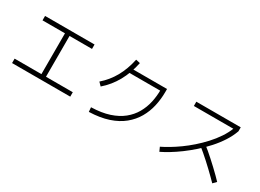

<svg xmlns="http://www.w3.org/2000/svg" viewBox="-29 -1510 3059 2258"><g transform="rotate(30 1500.0 -381.0)"><path d="M164 -637V-697H836V-637ZM105 -23V-83H895V-23ZM469 -661H531V-65H469Z M1174 23 1169 -37Q1310 -41 1412 -74.5Q1514 -108 1584 -164.5Q1654 -221 1696.5 -295.5Q1739 -370 1757.5 -455Q1776 -540 1776 -630L1793 -613H1335V-670H1836V-630Q1836 -532 1815 -438.5Q1794 -345 1747 -263.5Q1700 -182 1623 -119Q1546 -56 1435 -19Q1324 18 1174 23ZM1145 -305 1103 -348Q1197 -429 1258 -537.5Q1319 -646 1349 -787L1407 -774Q1345 -477 1145 -305Z M2127 15 2102 -40Q2148 -62 2206 -96.5Q2264 -131 2327 -176Q2390 -221 2452.5 -276Q2515 -331 2572.5 -393.5Q2630 -456 2675.5 -524Q2721 -592 2749 -665L2765 -655H2209V-713H2812V-659Q2785 -583 2737.5 -509.5Q2690 -436 2629.5 -369Q2569 -302 2502 -242.5Q2435 -183 2368 -133.5Q2301 -84 2239 -46.5Q2177 -9 2127 15ZM2851 25Q2829 2 2796.5 -30Q2764 -62 2726.5 -98Q2689 -134 2650.5 -168.5Q2612 -203 2578.5 -232Q2545 -261 2520 -280L2555 -328Q2580 -310 2615 -280Q2650 -250 2689 -215Q2728 -180 2766.5 -143.5Q2805 -107 2838 -74.5Q2871 -42 2893 -18Z"/></g></svg>

Font: Murecho Thin Light
Style: Regular
Weight: 300
Version: Version 1.010